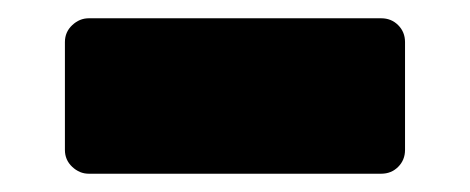

<svg xmlns="http://www.w3.org/2000/svg" viewBox="-20 -405 514 210"><path d="M77 -215Q67 -215 59 -222.5Q51 -230 51 -241V-359Q51 -370 59 -377.5Q67 -385 77 -385H397Q408 -385 415.5 -377.5Q423 -370 423 -359V-241Q423 -230 415.5 -222.5Q408 -215 397 -215Z"/></svg>

Font: Rubik Light ExtraBold
Style: Regular
Weight: 800
Version: Version 2.104